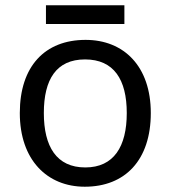

<svg xmlns="http://www.w3.org/2000/svg" viewBox="-20 -697 645 727"><path d="M451 -677H154V-606H451ZM551 -269C551 -446 449 -546 304 -546C150 -546 55 -446 55 -269C55 -91 159 10 301 10C454 10 551 -91 551 -269ZM146 -269C146 -396 193 -472 302 -472C411 -472 460 -396 460 -269C460 -142 411 -63 303 -63C194 -63 146 -142 146 -269Z"/></svg>

Font: Noto Sans Syriac Western
Style: Regular
Weight: 400
Designer: Patrick Giasson and the Monotype Design Team
Foundry: Monotype Imaging Inc.
Version: Version 3.000